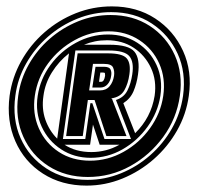

<svg xmlns="http://www.w3.org/2000/svg" viewBox="-20 -608 623 601"><path d="M251 -27Q173 -27 114.5 -64.5Q56 -102 28 -166Q0 -230 10 -308Q18 -366 46.5 -417Q75 -468 119 -506.5Q163 -545 217 -566.5Q271 -588 330 -588Q408 -588 466 -550Q524 -512 553 -448.5Q582 -385 571 -308Q563 -250 534 -199Q505 -148 461 -109.5Q417 -71 363 -49Q309 -27 251 -27ZM254 -45Q308 -45 358.5 -65.5Q409 -86 450 -122Q491 -158 518 -205.5Q545 -253 553 -308Q563 -381 536 -440Q509 -499 455 -534.5Q401 -570 328 -570Q273 -570 222 -549.5Q171 -529 130 -493Q89 -457 62 -409.5Q35 -362 28 -308Q18 -235 44.5 -175.5Q71 -116 125.5 -80.5Q180 -45 254 -45ZM255 -54Q185 -54 132 -88Q79 -122 53 -180Q27 -238 37 -308Q44 -360 70 -406Q96 -452 135.5 -486.5Q175 -521 224 -541Q273 -561 326 -561Q396 -561 448.5 -527Q501 -493 527 -435.5Q553 -378 543 -308Q533 -237 491 -179.5Q449 -122 387.5 -88Q326 -54 255 -54ZM262 -105Q317 -105 366.5 -132.5Q416 -160 449.5 -206.5Q483 -253 491 -308Q499 -363 478.5 -409Q458 -455 416 -482.5Q374 -510 319 -510Q264 -510 214 -482.5Q164 -455 130.5 -409.5Q97 -364 89 -308Q81 -253 101.5 -206.5Q122 -160 164 -132.5Q206 -105 262 -105ZM264 -114Q212 -114 171.5 -140.5Q131 -167 110.5 -211.5Q90 -256 98 -308Q106 -361 138 -404.5Q170 -448 217.5 -474Q265 -500 318 -500Q370 -500 410 -474Q450 -448 470 -404.5Q490 -361 482 -308Q474 -256 442 -211.5Q410 -167 363.5 -140.5Q317 -114 264 -114ZM403 -191Q453 -240 464 -308Q471 -356 452.5 -395.5Q434 -435 398.5 -458.5Q363 -482 315 -482Q295 -482 277.5 -478.5Q260 -475 243 -468H322Q383 -468 401 -446Q419 -424 412 -375Q408 -346 398 -322.5Q388 -299 366 -285ZM177 -173H247L263 -285H269L307 -173H390L343 -295Q368 -303 379 -325Q390 -347 394 -375Q400 -414 385 -432Q370 -450 320 -450H216ZM159 -174 196 -441Q164 -416 142.5 -381.5Q121 -347 116 -308Q110 -268 122 -233.5Q134 -199 159 -174ZM187 -182 223 -441H318Q363 -441 376.5 -425.5Q390 -410 385 -375Q381 -346 369 -325Q357 -304 328 -300Q329 -299 329.5 -299Q330 -299 331 -298L332 -295L376 -182H313L276 -295H255L239 -182ZM259 -325H293Q312 -325 323 -338Q334 -351 337 -371Q339 -385 334 -396.5Q329 -408 306 -408H271ZM269 -334 279 -399H305Q322 -399 326 -390.5Q330 -382 328 -371Q326 -355 317 -344.5Q308 -334 294 -334ZM290 -352H297Q306 -352 309 -371Q309 -376 308.5 -378.5Q308 -381 302 -381H294ZM266 -132Q313 -132 354 -155H292L271 -218L262 -155H182Q217 -132 266 -132Z"/></svg>

Font: Alumni Sans Collegiate One SC
Style: Italic
Weight: 400
Italic angle: -8°
Designer: Robert E. Leuschke
Foundry: Robert E. Leuschke
Version: Version 1.100